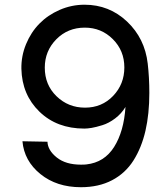

<svg xmlns="http://www.w3.org/2000/svg" viewBox="-20 -781 684 806"><path d="M319.8 4.9Q217.8 4.9 149.7 -50.3Q81.5 -105.5 74.2 -188L179.2 -186Q180.7 -149.9 218.3 -119.9Q255.9 -89.8 319.8 -89.8Q335.9 -89.8 342.8 -90.8Q418 -99.1 459 -164.1Q500 -229 506.8 -332Q489.7 -303.7 463.1 -283.7Q436.5 -263.7 409.4 -255.4Q382.3 -247.1 364.5 -244.1Q346.7 -241.2 334 -241.2Q218.8 -241.2 145.5 -312.3Q72.3 -383.3 69.8 -492.2Q68.8 -545.9 89.4 -595.7Q109.9 -645.5 145.3 -681.6Q180.7 -717.8 230.5 -739.5Q280.3 -761.2 335 -761.2Q438.5 -761.2 513.2 -690.7Q587.9 -620.1 600.1 -514.2Q606.9 -455.6 606.9 -391.1Q606.9 -302.7 590.6 -231.9Q574.2 -161.1 540.3 -107.4Q506.3 -53.7 450.4 -24.4Q394.5 4.9 319.8 4.9ZM336.9 -329.1Q407.7 -329.1 454.8 -378.4Q502 -427.7 502 -498Q502 -568.4 453.6 -616.7Q405.3 -665 335.9 -665Q264.6 -665 216.3 -616Q168 -566.9 168 -497.1Q168 -424.8 217.3 -377Q266.6 -329.1 336.9 -329.1Z"/></svg>

Font: Oakes Grotesk Medium
Style: Regular
Weight: 500
Designer: Samuel Oakes
Foundry: Samuel Oakes
Version: Version 1.000;PS 001.000;hotconv 1.0.88;makeotf.lib2.5.64775